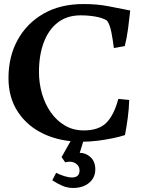

<svg xmlns="http://www.w3.org/2000/svg" viewBox="-20 -686 700 951"><path d="M385 16Q280 16 198.1 -22Q116.2 -60 69.1 -131Q22 -202 22 -299Q22 -406 67.5 -488.5Q113 -571 196 -618.5Q279 -666 393 -666Q461.5 -666 515.1 -655.5Q568.8 -645 625 -634Q621 -593.9 614.5 -545Q608 -496.1 598 -458L544 -448Q539 -489 531.5 -527Q524 -565 510 -584Q487.5 -598 452 -604Q416.4 -610 379.6 -610Q313 -610 267 -575Q221 -540 197 -476.6Q173 -413.3 173 -329.1Q173 -274 188 -222Q203 -170 232 -129Q261 -88 302 -64Q343 -40 395 -40Q469 -40 506.9 -78Q544.8 -116 566 -196L620 -190.7Q619 -149 613 -103.5Q607 -58 599 -17Q575.4 -9 539.6 -1.5Q503.8 6 463.8 11Q423.9 16 385 16ZM285 92 337 0H397L375 71Q405 71 428.5 92.5Q452 114 452 153Q452 194 421.5 219.5Q391 245 342 245Q314 245 289.5 234.5Q265 224 239 207L258 170Q278 180 299 186.5Q320 193 336 193Q374 193 374 158Q374 135 353.5 122.5Q333 110 303 118Z"/></svg>

Font: Buenard
Style: Regular
Weight: 400
Version: Version 2.000